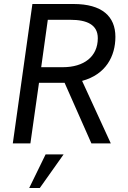

<svg xmlns="http://www.w3.org/2000/svg" viewBox="-20 -717 638 960"><path d="M44 0H132L175 -303H257H303L437 0H534L390.5 -312.5C509 -344.5 557 -435.5 557 -533C557 -635 490 -697 348 -697H142ZM126 223H179L298 55H208ZM186 -381 219 -618H332C414 -618 469 -594 469 -526C469 -434 400 -381 294 -381Z"/></svg>

Font: HK Grotesk
Style: Italic
Weight: 400
Italic angle: -16°
Designer: Alfredo Marco Pradil
Foundry: Hanken Design Co.
Version: Version 3.001;FEAKit 1.0